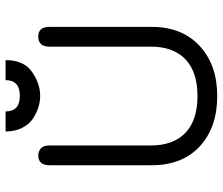

<svg xmlns="http://www.w3.org/2000/svg" viewBox="-75 -709 793 683"><g transform="rotate(-90 321.5 -367.5)"><path d="M449.2 -744.1H377.9C377.9 -710.3 359.4 -693.4 322.3 -693.4C285.2 -693.4 266.6 -710.3 266.6 -744.1H195.3C195.3 -721.4 199.7 -701.5 208.5 -684.6C217.3 -667.6 228.5 -654.8 242.2 -646C255.9 -637.2 269.4 -630.9 282.7 -627C296.1 -623 309.2 -621.1 322.3 -621.1C351.6 -621.1 380 -630.9 407.7 -650.4C435.4 -669.9 449.2 -701.2 449.2 -744.1ZM497.1 -588.9V-227.5C497.1 -174.2 482.1 -133.1 452.1 -104.5C422.2 -75.8 378.6 -61.5 321.3 -61.5C264 -61.5 220.4 -75.8 190.4 -104.5C160.5 -133.1 145.5 -174.2 145.5 -227.5V-588.9C145.5 -602.5 141.9 -612.5 134.8 -618.7C127.6 -624.8 119.5 -627.9 110.4 -627.9C86.9 -627.9 75.2 -614.6 75.2 -587.9V-224.6C75.2 -151.7 97.7 -94.6 142.6 -53.2C187.5 -11.9 247.1 8.8 321.3 8.8C394.9 8.8 454.3 -12 499.5 -53.7C544.8 -95.4 567.4 -152.3 567.4 -224.6V-587.9C567.4 -614.6 556 -627.9 533.2 -627.9C509.1 -627.9 497.1 -614.9 497.1 -588.9Z"/></g></svg>

Font: Jura
Style: DemiBold
Weight: 600
Version: Version 2.5.1